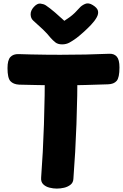

<svg xmlns="http://www.w3.org/2000/svg" viewBox="-20 -1085 720 1125"><path d="M92 -589Q58 -591 41 -609.5Q24 -628 24 -686Q24 -733 41 -751Q58 -769 89 -768Q117 -767 160 -766Q203 -765 249.5 -764.5Q296 -764 333 -764Q408 -764 481.5 -765.5Q555 -767 621 -770Q649 -771 664.5 -753Q680 -735 680 -690Q680 -630 663.5 -611Q647 -592 613 -591Q553 -589 481.5 -587Q410 -585 336 -585Q271 -585 207 -586.5Q143 -588 92 -589ZM243 -697Q243 -707 255 -714Q267 -721 283.5 -726Q300 -731 316 -733.5Q332 -736 339 -736Q347 -736 362.5 -733.5Q378 -731 394.5 -726Q411 -721 422.5 -714Q434 -707 434 -697Q434 -524 428 -358Q422 -192 410 -37Q409 -15 393 -2.5Q377 10 355.5 15Q334 20 313 20Q292 20 270 14.5Q248 9 233.5 -5Q219 -19 221 -44Q232 -188 237.5 -356Q243 -524 243 -697ZM446 -1039Q458 -1053 478.5 -1062Q499 -1071 524 -1055Q550 -1039 554 -1021.5Q558 -1004 547 -984Q535 -962 513 -939Q491 -916 468 -895.5Q445 -875 428 -862Q406 -846 387 -835.5Q368 -825 344 -825Q319 -825 304 -837Q289 -849 276 -864Q257 -888 232 -912Q207 -936 174 -965Q160 -978 159.5 -1000.5Q159 -1023 178 -1044Q198 -1066 216.5 -1064Q235 -1062 248 -1054Q272 -1038 304 -1010.5Q336 -983 357 -963Q374 -974 389 -985Q404 -996 418 -1009.5Q432 -1023 446 -1039Z"/></svg>

Font: Playpen Sans ExtraBold
Style: Regular
Weight: 800
Designer: Laura Meseguer, Veronika Burian, José Scaglione
Foundry: TypeTogether
Version: Version 1.001